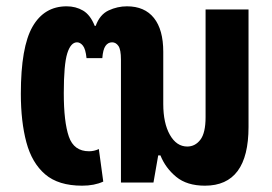

<svg xmlns="http://www.w3.org/2000/svg" viewBox="-20 -578 860 608"><path d="M240 10Q165 10 123 -26Q81 -62 63.5 -127.5Q46 -193 46 -281Q46 -429 83 -493.5Q120 -558 191 -558Q220 -558 243 -544.5Q266 -531 280 -496H283Q296 -532 324 -545Q352 -558 382 -558Q438 -558 467.5 -521Q497 -484 497 -414V-249Q497 -188 518 -151Q539 -114 573 -114Q598 -114 614.5 -135.5Q631 -157 631 -207V-548H767V-176Q767 10 629 10Q572 10 538 -18Q504 -46 488 -86H481L466 0H363V-389Q363 -421 355 -432.5Q347 -444 335 -444Q322 -444 314 -432.5Q306 -421 304 -394H254Q251 -423 242.5 -433.5Q234 -444 224 -444Q204 -444 193 -409Q182 -374 182 -283Q182 -192 198 -145.5Q214 -99 262 -99Q278 -99 293 -106L307 -3Q279 10 240 10Z"/></svg>

Font: Noto Sans Thai Cond
Style: Bold
Weight: 700
Width: 3
Designer: Monotype Design Team
Foundry: Monotype Imaging Inc.
Version: Version 2.002; ttfautohint (v1.8.4.7-5d5b)